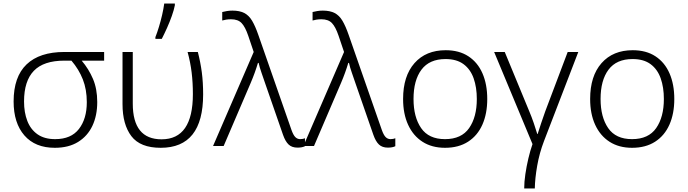

<svg xmlns="http://www.w3.org/2000/svg" viewBox="-20 -826 3891 1086"><path d="M530 -249Q530 -172 502.5 -114Q475 -56 421.5 -23Q368 10 290 10Q179 10 118 -60Q57 -130 57 -252Q57 -392 130.5 -462Q204 -532 344 -532H569V-483H442Q482 -436 506 -379.5Q530 -323 530 -249ZM116 -252Q116 -190 134.5 -142Q153 -94 192 -66.5Q231 -39 292 -39Q382 -39 426.5 -96.5Q471 -154 471 -248Q471 -320 448.5 -377Q426 -434 384 -483H344Q227 -483 171.5 -425.5Q116 -368 116 -252Z M889 10Q773 10 723 -56Q673 -122 673 -237V-532H731V-240Q731 -38 894 -38Q1071 -38 1071 -294Q1071 -358 1064 -416Q1057 -474 1041 -532H1099Q1114 -474 1121.5 -417Q1129 -360 1129 -292Q1129 10 889 10ZM859 -606V-616Q869 -641 879 -674Q889 -707 897 -741.5Q905 -776 909 -806H969V-796Q964 -770 952 -736Q940 -702 924.5 -667.5Q909 -633 895 -606Z M1185 0 1415 -532 1384 -624Q1367 -674 1346.5 -695.5Q1326 -717 1287 -717Q1272 -717 1259.5 -715Q1247 -713 1237 -710V-758Q1249 -761 1263.5 -763.5Q1278 -766 1295 -766Q1335 -766 1361.5 -752.5Q1388 -739 1406 -708.5Q1424 -678 1441 -629L1629 -90Q1639 -62 1650.5 -50.5Q1662 -39 1678 -39Q1686 -39 1693.5 -40.5Q1701 -42 1705 -44V1Q1689 9 1663 9Q1631 9 1612.5 -8.5Q1594 -26 1581 -63L1481 -351Q1471 -381 1459.5 -413.5Q1448 -446 1443 -470H1439Q1431 -443 1420.5 -414Q1410 -385 1398 -357L1245 0Z M1696 0 1926 -532 1895 -624Q1878 -674 1857.5 -695.5Q1837 -717 1798 -717Q1783 -717 1770.5 -715Q1758 -713 1748 -710V-758Q1760 -761 1774.5 -763.5Q1789 -766 1806 -766Q1846 -766 1872.5 -752.5Q1899 -739 1917 -708.5Q1935 -678 1952 -629L2140 -90Q2150 -62 2161.5 -50.5Q2173 -39 2189 -39Q2197 -39 2204.5 -40.5Q2212 -42 2216 -44V1Q2200 9 2174 9Q2142 9 2123.5 -8.5Q2105 -26 2092 -63L1992 -351Q1982 -381 1970.5 -413.5Q1959 -446 1954 -470H1950Q1942 -443 1931.5 -414Q1921 -385 1909 -357L1756 0Z M2736 -266Q2736 -183 2708.5 -121Q2681 -59 2627.5 -24.5Q2574 10 2497 10Q2423 10 2370 -24Q2317 -58 2288.5 -120Q2260 -182 2260 -266Q2260 -396 2324.5 -469Q2389 -542 2501 -542Q2577 -542 2629.5 -507.5Q2682 -473 2709 -411Q2736 -349 2736 -266ZM2319 -266Q2319 -164 2362 -101.5Q2405 -39 2497 -39Q2590 -39 2633.5 -101.5Q2677 -164 2677 -266Q2677 -332 2659 -383Q2641 -434 2602 -463Q2563 -492 2500 -492Q2409 -492 2364 -432Q2319 -372 2319 -266Z M3251 -532 3057 -28Q3031 40 3018.5 111.5Q3006 183 3005 240H2945Q2945 204 2951.5 159.5Q2958 115 2968.5 70.5Q2979 26 2992 -11L2775 -532H2835L2973 -198Q2987 -165 2999 -130Q3011 -95 3019 -68H3021Q3029 -93 3041 -129.5Q3053 -166 3064 -196L3191 -532Z M3794 -266Q3794 -183 3766.5 -121Q3739 -59 3685.5 -24.5Q3632 10 3555 10Q3481 10 3428 -24Q3375 -58 3346.5 -120Q3318 -182 3318 -266Q3318 -396 3382.5 -469Q3447 -542 3559 -542Q3635 -542 3687.5 -507.5Q3740 -473 3767 -411Q3794 -349 3794 -266ZM3377 -266Q3377 -164 3420 -101.5Q3463 -39 3555 -39Q3648 -39 3691.5 -101.5Q3735 -164 3735 -266Q3735 -332 3717 -383Q3699 -434 3660 -463Q3621 -492 3558 -492Q3467 -492 3422 -432Q3377 -372 3377 -266Z"/></svg>

Font: BC Sans Light
Style: Regular
Weight: 300
Designer: Monotype Design Team
Foundry: Monotype Imaging Inc.
Version: Version 2.000;GOOG;noto-source:20170915:90ef993387c0